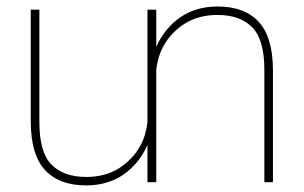

<svg xmlns="http://www.w3.org/2000/svg" viewBox="-20 -558 930 588"><path d="M815.9 -344.2V0H789.6V-344.2Q789.6 -437 752.2 -474.6Q714.8 -512.2 646.5 -512.2Q587.9 -512.2 546.1 -485.8Q504.4 -459.5 481 -417.5Q471.2 -400.4 465.6 -380.1Q460 -359.9 458.5 -343.8V0H431.6V-113.8Q405.3 -55.7 357.4 -22.9Q309.6 9.8 243.7 9.8Q161.6 9.8 118.2 -36.9Q74.7 -83.5 74.2 -184.1V-528.3H100.6V-184.1Q100.6 -91.3 137.9 -53.7Q175.3 -16.1 243.7 -16.1Q302.2 -16.1 344 -42.5Q385.7 -68.8 409.2 -110.8Q418.9 -127.9 424.6 -148.2Q430.2 -168.5 431.6 -184.6V-528.3H458.5V-414.6Q484.9 -472.7 532.7 -505.4Q580.6 -538.1 646.5 -538.1Q728.5 -538.1 772 -491.5Q815.4 -444.8 815.9 -344.2Z"/></svg>

Font: Mardoto Thin
Style: Regular
Weight: 250
Designer: Christian Robertson, Vahan Hovhannisyan
Foundry: Google
Version: Version 1.000